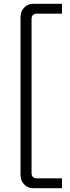

<svg xmlns="http://www.w3.org/2000/svg" viewBox="-20 -760 366 1010"><path d="M306 230H156Q126 230 107 210Q88 190 88 161V-671Q88 -700 107 -720Q126 -740 156 -740H306V-688H173Q146 -688 146 -658V148Q146 178 173 178H306Z"/></svg>

Font: Space Grotesk Variable Light
Style: Regular
Weight: 300
Designer: Florian Karsten
Foundry: Florian Karsten
Version: Version 2.000